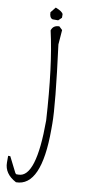

<svg xmlns="http://www.w3.org/2000/svg" viewBox="-194 -620 513 1159"><g transform="rotate(10 62.5 -40.0)"><path d="M48.8 -580.1Q92.8 -563 96.2 -546.9V-525.9L76.2 -506.8H42Q22 -513.2 22 -546.9ZM89.8 -472.2 109.9 -453.1 103 -363.8Q149.9 -1 149.9 113.8V148.9Q149.9 500 -4.9 500Q-79.1 460.9 -79.1 392.1V351.1H-65.9L-18.1 445.8L-12.2 452.1H2Q109.9 452.1 109.9 101.1Q89.8 -231 42 -439Q51.8 -472.2 89.8 -472.2Z"/></g></svg>

Font: Loved by the King
Style: Regular
Weight: 400
Designer: Kimberly Geswein
Foundry: Kimberly Geswein
Version: Version 1.002 2006